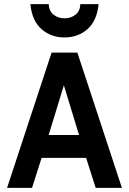

<svg xmlns="http://www.w3.org/2000/svg" viewBox="-20 -903 620 923"><path d="M14 0 228 -650H352L566 0H440L394 -144H180L134 0ZM214 -254H360L287 -493ZM290 -723Q225 -723 179.5 -763Q134 -803 126 -883H214Q216 -849 238 -832Q260 -815 290 -815Q320 -815 342.5 -832Q365 -849 366 -883H454Q446 -803 400.5 -763Q355 -723 290 -723Z"/></svg>

Font: Sometype Mono
Style: Bold
Weight: 700
Monospace: yes
Designer: Ryoichi Tsunekawa
Foundry: Dharma Type
Version: Version 1.000; ttfautohint (v1.8.3)